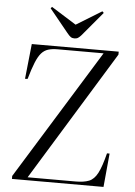

<svg xmlns="http://www.w3.org/2000/svg" viewBox="-61 -984 724 1030"><g transform="rotate(5 300.5 -469.0)"><path d="M43 0V-16L474 -714H227Q197 -714 176 -707.5Q155 -701 139.5 -683.5Q124 -666 110 -632Q96 -598 80 -542L66 -541L86 -730H554V-714L126 -16H384Q429 -16 456.5 -27Q484 -38 502.5 -73.5Q521 -109 539 -181H553L536 0ZM311 -780Q299 -780 291 -785.5Q283 -791 271 -806L170 -930L177 -938L311 -854L448 -938L456 -930L347 -800Q339 -791 331 -785.5Q323 -780 311 -780Z"/></g></svg>

Font: Literata 72pt Light
Style: Regular
Weight: 300
Designer: Latin by Veronika Burian and Jose Scaglione. Greek by Irene Vlachou. Cyrillic by Vera Evstafieva.
Foundry: TypeTogether
Version: Version 3.002